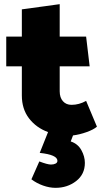

<svg xmlns="http://www.w3.org/2000/svg" viewBox="-20 -641 496 923"><path d="M388 142Q388 197 346 229.5Q304 262 247 262Q218 262 187 251Q156 240 131 221L169 135Q208 150 225 150Q238 150 247 145.5Q256 141 256 132Q256 103 171 94L211 -6Q154 -27 119.5 -72Q85 -117 85 -182V-322H10V-465H85V-596L267 -621V-465H394L411 -322H267V-202Q267 -172 282.5 -154.5Q298 -137 324 -137Q360 -137 394 -156L446 -32Q430 -18 396.5 -6Q363 6 331 10L320 39Q354 50 371 80.5Q388 111 388 142Z"/></svg>

Font: Catamaran
Style: Regular
Weight: 900
Designer: Pria Ravichandran
Version: Version 1.001;PS 001.000;hotconv 1.0.70;makeotf.lib2.5.58329